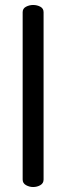

<svg xmlns="http://www.w3.org/2000/svg" viewBox="-20 -751 267 771"><path d="M113 0Q98 0 84.5 -7.5Q71 -15 71 -30V-702Q71 -717 84.5 -724Q98 -731 113 -731Q129 -731 142 -724Q155 -717 155 -702V-30Q155 -15 142 -7.5Q129 0 113 0Z"/></svg>

Font: Dosis ExtraLight Medium
Style: Regular
Weight: 500
Version: Version 3.001; ttfautohint (v1.8.2)